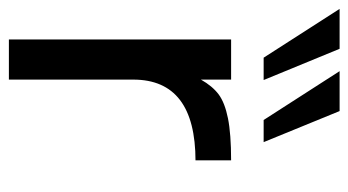

<svg xmlns="http://www.w3.org/2000/svg" viewBox="-215 -588 784 432"><g transform="rotate(90 177.0 -372.0)"><path d="M321.8 -419.9H323.2Q140.1 -419.9 140.1 -279.8V0H49.8V-500H140.1V-432.1Q154.8 -458 173.3 -471.9Q191.9 -485.8 227.1 -492.9Q262.2 -500 321.8 -500ZM141.1 -573.2H90.8L-19 -744.1H70.8ZM280.8 -573.2H231L121.1 -744.1H210.9Z"/></g></svg>

Font: Perun
Style: Regular
Weight: 400
Version: Version 1.0000